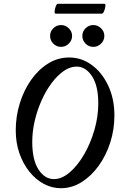

<svg xmlns="http://www.w3.org/2000/svg" viewBox="-20 -979 623 1012"><path d="M301 13Q254 13 211.5 -9.5Q169 -32 135.5 -73.5Q102 -115 82.5 -170.5Q63 -226 63 -292Q63 -365 84 -433.5Q105 -502 143 -556.5Q181 -611 232.5 -643.5Q284 -676 345 -676Q409 -676 463 -637Q517 -598 550 -528.5Q583 -459 583 -370Q583 -296 561 -227.5Q539 -159 500 -105Q461 -51 410 -19Q359 13 301 13ZM264 -35Q306 -35 347.5 -70.5Q389 -106 423 -164.5Q457 -223 477.5 -293.5Q498 -364 498 -434Q498 -528 464.5 -578Q431 -628 384 -628Q349 -628 315.5 -604.5Q282 -581 252 -541Q222 -501 199 -449.5Q176 -398 163 -342Q150 -286 150 -231Q150 -136 183 -85.5Q216 -35 264 -35ZM302 -732Q278 -732 261 -749Q244 -766 244 -790Q244 -813 261 -830Q278 -847 302 -847Q325 -847 342.5 -830Q360 -813 360 -790Q360 -766 342.5 -749Q325 -732 302 -732ZM472 -732Q448 -732 431 -749Q414 -766 414 -790Q414 -813 431 -830Q448 -847 472 -847Q495 -847 512.5 -830Q530 -813 530 -790Q530 -766 512.5 -749Q495 -732 472 -732ZM273 -907Q267 -907 268 -920Q269 -933 274 -946Q279 -959 284 -959H531Q537 -959 535.5 -946Q534 -933 528.5 -920Q523 -907 517 -907Z"/></svg>

Font: Junicode Two Beta Condensed Medium
Style: Italic
Weight: 500
Width: 3
Italic angle: -9°
Version: Version 1.053; ttfautohint (v1.8.4)